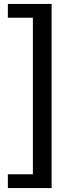

<svg xmlns="http://www.w3.org/2000/svg" viewBox="-20 -740 357 975"><path d="M242 215H20V145H147V-650H20V-720H242Z"/></svg>

Font: Hermeneus One
Style: Regular
Weight: 400
Designer: Rodrigo Fuenzalida, Pablo Impallari
Foundry: Pablo Impallari, Rodrigo Fuenzalida
Version: Version 1.002; ttfautohint (v0.93) -l 8 -r 50 -G 200 -x 14 -